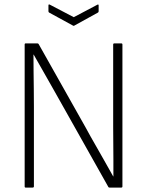

<svg xmlns="http://www.w3.org/2000/svg" viewBox="-20 -852 667 872"><path d="M97 0Q92 0 92 -5V-650Q92 -655 97 -655H150Q154 -655 156 -651L370 -271Q391 -232 412.5 -195Q434 -158 454 -122Q474 -86 494 -51H495Q495 -88 495 -125.5Q495 -163 494.5 -201Q494 -239 494 -275V-650Q494 -655 500 -655H530Q536 -655 536 -650V-5Q536 0 530 0H478Q473 0 472 -3L265 -371Q243 -411 220.5 -450Q198 -489 176.5 -527.5Q155 -566 133 -604H132Q132 -565 132.5 -525.5Q133 -486 133.5 -446.5Q134 -407 134 -366V-5Q134 0 127 0ZM311 -736 203 -795Q200 -797 200 -801V-827Q200 -834 206 -831L315 -774L423 -831Q428 -833 428 -827V-801Q428 -797 425 -795L318 -736Q315 -733 311 -736Z"/></svg>

Font: Sofia Sans Semi Condensed ExtraLight
Style: Regular
Weight: 250
Version: Version 4.100